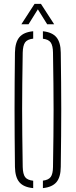

<svg xmlns="http://www.w3.org/2000/svg" viewBox="-20 -965 390 989"><path d="M151 4Q102 -0.5 80 -26.2Q58 -52 57 -105Q56 -191.5 55.5 -263.8Q55 -336 55 -403.2Q55 -470.5 55.5 -541Q56 -611.5 57 -694Q58 -747.5 80 -773.5Q102 -799.5 151 -804V-766Q120.5 -762.5 109.2 -746.5Q98 -730.5 97 -694Q95.5 -606.5 94.8 -537.5Q94 -468.5 94 -404.2Q94 -340 94.8 -268.8Q95.5 -197.5 97 -105Q98 -68.5 109.2 -53Q120.5 -37.5 151 -34ZM201 4V-34.5Q230.5 -38 241.5 -53.8Q252.5 -69.5 253 -105Q254.5 -194.5 255.2 -264.8Q256 -335 256 -399.2Q256 -463.5 255.2 -533.8Q254.5 -604 253 -694Q252.5 -729.5 241.5 -745.8Q230.5 -762 201 -765.5V-804Q249 -799 270.8 -772.8Q292.5 -746.5 293 -694Q294 -611.5 294.8 -541Q295.5 -470.5 295.5 -403.2Q295.5 -336 294.8 -263.8Q294 -191.5 293 -105Q292.5 -52.5 270.8 -26.8Q249 -1 201 4ZM90 -840 158 -945H191L259 -840H223L175 -917L127 -840Z"/></svg>

Font: Big Shoulders Stencil Text Thin Thin
Style: Regular
Weight: 250
Version: Version 2.001